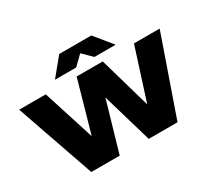

<svg xmlns="http://www.w3.org/2000/svg" viewBox="-181 -1292 1744 1599"><g transform="rotate(-30 691.0 -492.5)"><path d="M17.1 -750H272.9L430.2 -256.8L569.8 -750H820.8L962.9 -254.9L1121.1 -750H1368.2L1106.9 0H830.1L689.9 -479L550.8 0H277.8ZM538.1 -984.9H846.2L983.9 -816.9H779.8L691.9 -902.8L604 -816.9H399.9Z"/></g></svg>

Font: Mattone
Style: Bold
Weight: 700
Width: 6
Designer: Nunzio Mazzaferro
Foundry: Collletttivo
Version: Version 2.000;Glyphs 3.2 (3217)